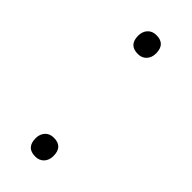

<svg xmlns="http://www.w3.org/2000/svg" viewBox="-182 -554 593 593"><g transform="rotate(45 114.0 -258.0)"><path d="M114 7Q75 7 75 -34Q75 -52 85.5 -63.5Q96 -75 114 -75Q153 -75 153 -34Q153 -16 142.5 -4.5Q132 7 114 7ZM114 -441Q75 -441 75 -482Q75 -500 85.5 -511.5Q96 -523 114 -523Q153 -523 153 -482Q153 -464 142.5 -452.5Q132 -441 114 -441Z"/></g></svg>

Font: Readex Pro Light
Style: Regular
Weight: 300
Designer: Bonnie Shaver-Troup, Thomas Jockin
Foundry: Lexend
Version: Version 1.200; ttfautohint (v1.8.3)